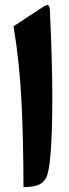

<svg xmlns="http://www.w3.org/2000/svg" viewBox="-20 -752 280 774"><path d="M34.7 -646 151.4 -722.7Q167 -733.9 173.6 -731.2Q180.2 -728.5 181.2 -708.5Q190.9 -496.6 190.9 -364.3Q190.9 -78.1 165 -33.2Q153.3 -13.2 132.1 -5.6Q110.8 2 74.7 2.4Q74.2 -196.8 66.2 -350.6Q58.1 -504.4 34.7 -646Z"/></svg>

Font: Sahel FD
Style: Bold-FD
Weight: 700
Foundry: Saber Rastikerdar (saber.rastikerdar@gmail.com)
Version: Version 3.3.0